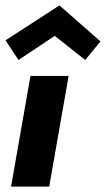

<svg xmlns="http://www.w3.org/2000/svg" viewBox="-40 -692 392 712"><path d="M142.5 0H1L73 -410.5H214.5ZM276 -469.5 163 -559 28.5 -469.5 -19.5 -542.5 180.5 -672 332.5 -538.5Z"/></svg>

Font: Lucymar Sans
Style: Bold Italic
Weight: 700
Italic angle: -10°
Foundry: The League of Moveable Type (original font) / Main changes by Cristiano Sobral with portions from Mirco Monsees
Version: Version 2.00;August 30, 2020;FontCreator 13.0.0.2681 64-bit